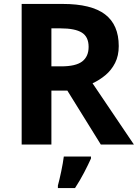

<svg xmlns="http://www.w3.org/2000/svg" viewBox="-20 -734 700 975"><path d="M298 -714Q444 -714 513.5 -661Q583 -608 583 -500Q583 -451 564.5 -414.5Q546 -378 515.5 -352.5Q485 -327 450 -311L660 0H492L322 -274H241V0H90V-714ZM287 -590H241V-397H290Q365 -397 397.5 -422Q430 -447 430 -496Q430 -547 395.5 -568.5Q361 -590 287 -590ZM442 71Q427 104 407 142.5Q387 181 361 221H274V208Q282 179 291 136Q300 93 304 61H442Z"/></svg>

Font: Noto Sans Sinhala UI
Style: Bold
Weight: 700
Designer: Jelle Bosma - Monotype Design Team
Foundry: Monotype Imaging Inc.
Version: Version 2.006; ttfautohint (v1.8.4.7-5d5b)